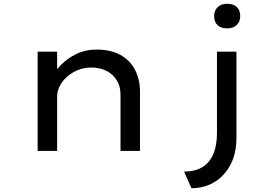

<svg xmlns="http://www.w3.org/2000/svg" viewBox="-20 -798 1443 1015"><path d="M179 0V-525H282V-388L249 -383Q269 -421 303 -455.5Q337 -490 384.5 -513Q432 -536 490 -536Q566 -536 617 -507.5Q668 -479 694 -428.5Q720 -378 720 -313V0H617V-299Q617 -343 596.5 -375Q576 -407 541.5 -424Q507 -441 463 -441Q423 -441 390 -427Q357 -413 332.5 -390.5Q308 -368 295 -341.5Q282 -315 282 -289V0H231Q208 0 195 0Q182 0 179 0ZM992 197 953 109Q1013 109 1051.5 84.5Q1090 60 1108.5 14.5Q1127 -31 1127 -95V-525H1230V-70Q1230 12 1199 71.5Q1168 131 1114.5 164Q1061 197 992 197ZM1181 -648Q1148 -648 1130 -665Q1112 -682 1112 -713Q1112 -742 1130.5 -760Q1149 -778 1181 -778Q1214 -778 1232 -761Q1250 -744 1250 -713Q1250 -684 1231.5 -666Q1213 -648 1181 -648Z"/></svg>

Font: Lexend Peta
Style: Regular
Weight: 400
Designer: Bonnie Shaver-Troup, Thomas Jockin
Foundry: Lexend
Version: Version 1.007